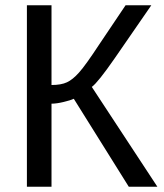

<svg xmlns="http://www.w3.org/2000/svg" viewBox="-20 -708 623 728"><path d="M175.3 -314.9V0H82V-688H175.3V-385.7Q211.9 -385.7 233.9 -396Q255.9 -406.2 279.8 -433.1Q304.7 -460.9 356 -539.1L456.1 -688H553.7L415.5 -487.8Q351.6 -395.5 328.1 -378.4L576.7 0H468.3L259.8 -333.5Q247.6 -327.6 220.9 -321.3Q194.3 -314.9 175.3 -314.9Z"/></svg>

Font: Arimo
Style: Regular
Weight: 400
Designer: Steve Matteson
Foundry: Monotype Imaging Inc.
Version: Version 1.33